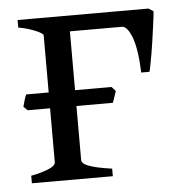

<svg xmlns="http://www.w3.org/2000/svg" viewBox="-41 -493 495 532"><g transform="rotate(-5 207.0 -227.0)"><path d="M26.9 0V-21Q40.5 -23.4 52.7 -26.9Q64.9 -30.3 74.5 -34.2Q84 -38.1 89.6 -42.7Q95.2 -47.4 95.2 -52.7V-202.6H32.7L22 -213.4Q24.4 -221.2 26.6 -230Q28.8 -238.8 32.7 -246.6H95.2V-405.8Q95.2 -407.7 90.1 -411.4Q85 -415 75.7 -418.9Q66.4 -422.9 54 -426.8Q41.5 -430.7 26.9 -433.1V-454.1H391.1L404.3 -445.3Q403.8 -439 402.3 -426.3Q400.9 -413.6 398.4 -397.5Q396 -381.3 393.6 -363.3Q391.1 -345.2 388.2 -328.9Q385.3 -312.5 382.8 -299.3Q380.4 -286.1 378.4 -279.3H355.5Q353 -345.2 340.6 -377.7Q328.1 -410.2 313 -410.2H168.5V-246.6H270L280.8 -234.4L270 -202.6H168.5V-52.7Q168.5 -47.9 172.4 -43.7Q176.3 -39.6 186 -35.6Q195.8 -31.7 211.7 -28.1Q227.5 -24.4 252 -21V0Z"/></g></svg>

Font: Gentium Unicode
Style: Regular
Weight: 400
Version: Version 1.009